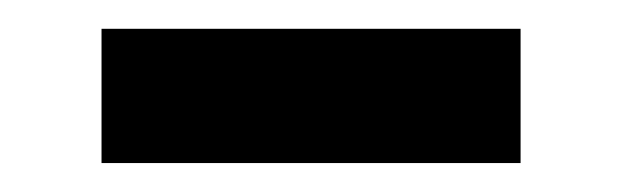

<svg xmlns="http://www.w3.org/2000/svg" viewBox="-20 -719 427 132"><path d="M49.8 -606.9V-699.2H337.9V-606.9Z"/></svg>

Font: Fixel Text SemiBold
Style: Regular
Weight: 600
Width: 4
Designer: AlfaBravo + MacPaw
Foundry: Kyrylo Tkachov, Marchela Mozhyna, Serhii Makarenko, Maria Weinstein, Zakhar Kryvoshyya
Version: Version 1.211